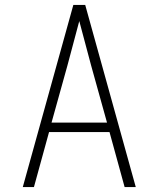

<svg xmlns="http://www.w3.org/2000/svg" viewBox="-20 -755 640 775"><path d="M72 0 276 -735H324L528 0H483L422 -222H178L117 0ZM188 -260H412L348 -490Q336 -535 324 -580Q312 -625 300 -670Q288 -625 276 -580Q264 -535 252 -490Z"/></svg>

Font: Iosevka Extralight Extended
Style: Regular
Weight: 200
Width: 7
Monospace: yes
Designer: Belleve Invis
Foundry: Belleve Invis
Version: Version 32.5.0; ttfautohint (v1.8.4)